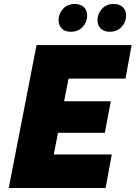

<svg xmlns="http://www.w3.org/2000/svg" viewBox="-20 -947 683 967"><path d="M24 0 164 -720H358L218 0ZM159 0 192 -169H543L512 0ZM217 -278 246 -437H538L508 -278ZM266 -551 299 -720H643L612 -551ZM533 -787Q504 -787 487.5 -803Q471 -819 471 -845Q471 -878 493.5 -902.5Q516 -927 553 -927Q582 -927 598.5 -911Q615 -895 615 -869Q615 -836 592.5 -811.5Q570 -787 533 -787ZM337 -787Q308 -787 291.5 -803Q275 -819 275 -845Q275 -878 297.5 -902.5Q320 -927 357 -927Q386 -927 402.5 -911Q419 -895 419 -869Q419 -836 396.5 -811.5Q374 -787 337 -787Z"/></svg>

Font: Kufam ExtraBold
Style: Italic
Weight: 800
Italic angle: -11°
Designer: Artur Schmal
Foundry: Original Type
Version: Version 1.301; ttfautohint (v1.8.3)